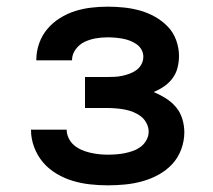

<svg xmlns="http://www.w3.org/2000/svg" viewBox="-20 -548 640 576"><path d="M303 8Q276 8 249.5 5Q223 2 198 -5.5Q173 -13 149.5 -27Q126 -41 109 -61Q92 -81 82.5 -106.5Q73 -132 73 -158Q73 -158 73 -158.5Q73 -159 73 -159H180Q180 -146 186 -133.5Q192 -121 202 -112.5Q212 -104 224.5 -98.5Q237 -93 250 -90Q263 -87 276 -85.5Q289 -84 303 -84Q316 -84 329 -85Q342 -86 354.5 -88.5Q367 -91 379.5 -95.5Q392 -100 402.5 -108Q413 -116 419.5 -128Q426 -140 426 -153Q426 -153 426 -153Q426 -153 426 -153Q426 -166 419.5 -178.5Q413 -191 402.5 -199Q392 -207 379.5 -212Q367 -217 353.5 -219.5Q340 -222 326.5 -223Q313 -224 300 -224H235V-317H300Q312 -317 323.5 -317.5Q335 -318 346.5 -320.5Q358 -323 369 -327Q380 -331 389.5 -338Q399 -345 404.5 -355.5Q410 -366 410 -378Q410 -389 404.5 -399Q399 -409 389.5 -415.5Q380 -422 369.5 -426Q359 -430 348 -432Q337 -434 325.5 -435Q314 -436 303 -436Q285 -436 267.5 -433Q250 -430 234 -422.5Q218 -415 207 -400Q196 -385 196 -367Q196 -367 196 -367Q196 -367 196 -367H89Q89 -367 89 -368Q89 -369 89 -369Q89 -394 97.5 -418Q106 -442 122 -461Q138 -480 159.5 -493.5Q181 -507 204.5 -514.5Q228 -522 253 -525Q278 -528 303 -528Q327 -528 351.5 -525.5Q376 -523 399.5 -516.5Q423 -510 444.5 -498Q466 -486 483 -468.5Q500 -451 508.5 -427.5Q517 -404 517 -380Q517 -362 512.5 -344.5Q508 -327 497.5 -313Q487 -299 472.5 -289Q458 -279 441 -272Q460 -264 477.5 -253Q495 -242 508 -226.5Q521 -211 527 -191Q533 -171 533 -151Q533 -125 523.5 -99.5Q514 -74 496 -55Q478 -36 455 -23.5Q432 -11 406.5 -4Q381 3 355 5.5Q329 8 303 8Z"/></svg>

Font: Iosevka Custom SmBdEx
Style: Regular
Weight: 600
Width: 7
Monospace: yes
Designer: Belleve Invis
Foundry: Belleve Invis
Version: Version 11.2.4; ttfautohint (v1.8.4)